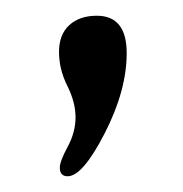

<svg xmlns="http://www.w3.org/2000/svg" viewBox="-20 -716 233 244"><path d="M66 -492Q56 -492 56 -503Q56 -511 66 -529.5Q76 -548 76 -567Q76 -586 65.5 -607Q55 -628 55 -650Q55 -672 68 -684Q81 -696 103 -696Q141 -696 141 -648.5Q141 -601 113 -546.5Q85 -492 66 -492Z"/></svg>

Font: Macondo Swash Caps
Style: Regular
Weight: 400
Designer: John Vargas Beltran
Foundry: John Vargas Beltran
Version: Version 2.001